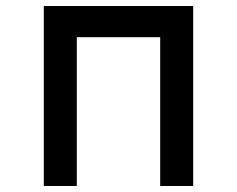

<svg xmlns="http://www.w3.org/2000/svg" viewBox="-20 -620 790 640"><path d="M126 -600H624V0H514V-496H236V0H126Z"/></svg>

Font: Martian Mono sWd Rg
Style: Regular
Weight: 400
Width: 6
Monospace: yes
Designer: Roman Shamin
Foundry: Evil Martians
Version: Version 1.000